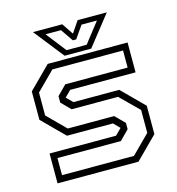

<svg xmlns="http://www.w3.org/2000/svg" viewBox="-105 -789 811 879"><g transform="rotate(-15 301.0 -349.0)"><path d="M60 0V-141.5H375L405.5 -172V-169.5L376 -199.5H158L55 -302.5V-437L158 -540H536.5V-398.5H226.5L196 -368V-371L226.5 -340.5H443.5L546.5 -237.5V-103L443.5 0ZM89.5 -31H430.5L516.5 -117V-225.5L430 -311H210L167.5 -354V-384.5L211.5 -429H507V-510H172L85.5 -423.5V-315L170 -230.5H390L434 -186.5V-156.5L390 -112H89.5ZM242.5 -556 130.5 -698H269L305.5 -644L342 -698H480.5L368.5 -556ZM257.5 -578.5H353L427 -673.5H354L313 -614.5H297L256.5 -673.5H183.5Z"/></g></svg>

Font: Tourney Light
Style: Regular
Weight: 300
Version: Version 1.015